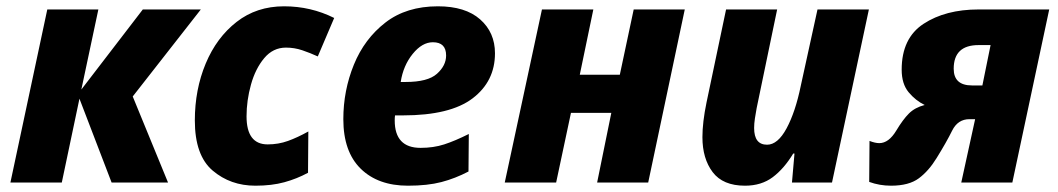

<svg xmlns="http://www.w3.org/2000/svg" viewBox="-20 -579 3356 609"><path d="M13 0 130 -549H292L238 -295L433 -549H617L401 -273L513 0H334L232 -266L176 0Z M790 10Q842 10 882 -1Q922 -12 957 -31L958 -162Q924 -143 893.5 -132Q863 -121 829 -121Q762 -121 762 -210Q762 -260 776 -310.5Q790 -361 818 -394.5Q846 -428 887 -428Q914 -428 939 -419.5Q964 -411 988 -400L1040 -522Q966 -559 881 -559Q794 -559 730.5 -509.5Q667 -460 632.5 -377.5Q598 -295 598 -197Q598 -86 654.5 -38Q711 10 790 10Z M1274 10Q1336 10 1380 -1.5Q1424 -13 1466 -35L1467 -154Q1423 -132 1389 -121Q1355 -110 1314 -110Q1232 -110 1232 -197Q1232 -207 1233 -213H1258Q1408 -213 1479 -267Q1550 -321 1550 -410Q1550 -476 1503 -517.5Q1456 -559 1369 -559Q1269 -559 1202.5 -507.5Q1136 -456 1102.5 -374Q1069 -292 1069 -201Q1069 -98 1124 -44Q1179 10 1274 10ZM1251 -319Q1259 -371 1289 -408Q1319 -445 1353 -445Q1395 -445 1395 -403Q1395 -371 1366 -345Q1337 -319 1267 -319Z M1581 0 1699 -549H1862L1819 -342H1946L1990 -549H2152L2036 0H1874L1919 -221H1791L1744 0Z M2343 10Q2395 10 2431 -17Q2467 -44 2496 -92H2500L2492 0H2619L2736 -549H2573L2520 -307Q2503 -224 2475 -172Q2447 -120 2413 -120Q2372 -120 2372 -173Q2372 -187 2374.5 -203.5Q2377 -220 2380 -236L2445 -549H2283L2221 -254Q2208 -191 2208 -144Q2208 -76 2240.5 -33Q2273 10 2343 10Z M3063 -308Q3005 -308 3005 -361Q3005 -436 3084 -436H3122L3096 -308ZM2806 10Q2863 10 2894.5 -13.5Q2926 -37 2951 -78Q2982 -128 3000 -164.5Q3018 -201 3055 -201H3073L3029 0H3191L3308 -549H3084Q2979 -549 2909.5 -503.5Q2840 -458 2840 -358Q2840 -313 2862 -286.5Q2884 -260 2913 -246Q2882 -238 2863 -219Q2844 -200 2823 -165Q2799 -125 2769 -125Q2756 -125 2738 -132L2737 -2Q2770 10 2806 10Z"/></svg>

Font: Noto Sans Display Extra
Style: Italic
Weight: 800
Italic angle: -12°
Designer: Monotype Design Team
Foundry: Monotype Imaging Inc.
Version: Version 1.900